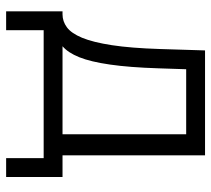

<svg xmlns="http://www.w3.org/2000/svg" viewBox="-51 -510 682 620"><g transform="rotate(90 290.0 -200.0)"><path d="M16.5 121.2V-60.9H26.4Q48.9 -60.9 68.1 -75Q87.4 -89.1 102 -124.2Q116.5 -159.3 125.9 -220.4Q135.3 -281.5 138.3 -376L142.8 -521.1H481.5V-60.9H551.6V121.2H490.7V0H77.5V121.2ZM129.3 -60.9H413.5V-460.2H203.6L200.6 -370.4Q197.6 -276.8 188.5 -214.2Q179.5 -151.5 164.8 -115Q150.1 -78.5 129.3 -60.9Z"/></g></svg>

Font: Raleway Thin
Style: Regular
Weight: 100
Designer: Matt McInerney, Pablo Impallari, Rodrigo Fuenzalida
Foundry: Matt McInerney, Pablo Impallari, Rodrigo Fuenzalida
Version: Version 4.026